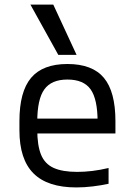

<svg xmlns="http://www.w3.org/2000/svg" viewBox="-20 -810 590 840"><path d="M314 10Q188 10 126.5 -51.5Q65 -113 65 -240V-280Q65 -409 116 -469.5Q167 -530 275 -530Q384 -530 434.5 -469.5Q485 -409 485 -280V-226H107V-291H428L407 -268V-277Q407 -376 376.5 -419Q346 -462 275 -462Q205 -462 174 -419Q143 -376 143 -277V-243Q143 -174 159.5 -133.5Q176 -93 214.5 -75.5Q253 -58 318 -58Q349 -58 383 -62Q417 -66 455 -75V-6Q423 1 386 5.5Q349 10 314 10ZM235 -570 113 -790H213L315 -570Z"/></svg>

Font: M PLUS Code Latin SemiExpanded
Style: Regular
Weight: 400
Width: 6
Designer: Coji Morishita
Foundry: UNDERFOREST DESIGN
Version: Version 1.002; ttfautohint (v1.8.3)